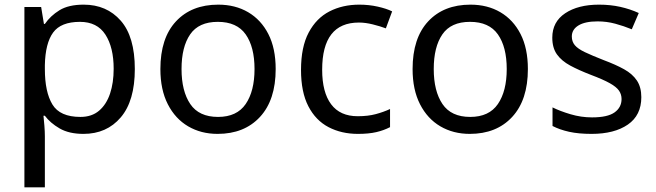

<svg xmlns="http://www.w3.org/2000/svg" viewBox="-20 -566 2824 826"><path d="M340 -546Q439 -546 499.5 -477Q560 -408 560 -269Q560 -132 499.5 -61Q439 10 339 10Q277 10 236.5 -13.5Q196 -37 173 -68H167Q169 -51 171 -25Q173 1 173 20V240H85V-536H157L169 -463H173Q197 -498 236 -522Q275 -546 340 -546ZM324 -472Q242 -472 208.5 -426Q175 -380 173 -286V-269Q173 -170 205.5 -116.5Q238 -63 326 -63Q375 -63 406.5 -90Q438 -117 453.5 -163.5Q469 -210 469 -270Q469 -362 433.5 -417Q398 -472 324 -472Z M1166 -269Q1166 -136 1098.5 -63Q1031 10 916 10Q845 10 789.5 -22.5Q734 -55 702 -117.5Q670 -180 670 -269Q670 -402 737 -474Q804 -546 919 -546Q992 -546 1047.5 -513.5Q1103 -481 1134.5 -419.5Q1166 -358 1166 -269ZM761 -269Q761 -174 798.5 -118.5Q836 -63 918 -63Q999 -63 1037 -118.5Q1075 -174 1075 -269Q1075 -364 1037 -418Q999 -472 917 -472Q835 -472 798 -418Q761 -364 761 -269Z M1520 10Q1449 10 1393.5 -19Q1338 -48 1306.5 -109Q1275 -170 1275 -265Q1275 -364 1308 -426Q1341 -488 1397.5 -517Q1454 -546 1526 -546Q1567 -546 1605 -537.5Q1643 -529 1667 -517L1640 -444Q1616 -453 1584 -461Q1552 -469 1524 -469Q1366 -469 1366 -266Q1366 -169 1404.5 -117.5Q1443 -66 1519 -66Q1563 -66 1596.5 -75Q1630 -84 1658 -97V-19Q1631 -5 1598.5 2.5Q1566 10 1520 10Z M2251 -269Q2251 -136 2183.5 -63Q2116 10 2001 10Q1930 10 1874.5 -22.5Q1819 -55 1787 -117.5Q1755 -180 1755 -269Q1755 -402 1822 -474Q1889 -546 2004 -546Q2077 -546 2132.5 -513.5Q2188 -481 2219.5 -419.5Q2251 -358 2251 -269ZM1846 -269Q1846 -174 1883.5 -118.5Q1921 -63 2003 -63Q2084 -63 2122 -118.5Q2160 -174 2160 -269Q2160 -364 2122 -418Q2084 -472 2002 -472Q1920 -472 1883 -418Q1846 -364 1846 -269Z M2739 -148Q2739 -70 2681 -30Q2623 10 2525 10Q2469 10 2428.5 1Q2388 -8 2357 -24V-104Q2389 -88 2434.5 -74.5Q2480 -61 2527 -61Q2594 -61 2624 -82.5Q2654 -104 2654 -140Q2654 -160 2643 -176Q2632 -192 2603.5 -208Q2575 -224 2522 -244Q2470 -264 2433 -284Q2396 -304 2376 -332Q2356 -360 2356 -404Q2356 -472 2411.5 -509Q2467 -546 2557 -546Q2606 -546 2648.5 -536.5Q2691 -527 2728 -510L2698 -440Q2664 -454 2627 -464Q2590 -474 2551 -474Q2497 -474 2468.5 -456.5Q2440 -439 2440 -409Q2440 -387 2453 -371.5Q2466 -356 2496.5 -341.5Q2527 -327 2578 -307Q2629 -288 2665 -268Q2701 -248 2720 -219.5Q2739 -191 2739 -148Z"/></svg>

Font: Noto Sans Tai Viet
Style: Regular
Weight: 400
Designer: Monotype Design Team
Foundry: Monotype Imaging Inc.
Version: Version 2.003; ttfautohint (v1.8.4.7-5d5b)